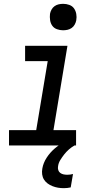

<svg xmlns="http://www.w3.org/2000/svg" viewBox="-20 -759 540 1002"><path d="M377 0H27V-80H169L229 -440H111V-520H332L259 -80H377ZM309 -601Q293 -601 277.5 -606.5Q262 -612 253 -624.5Q244 -637 241.5 -653.5Q239 -670 241 -687Q243 -698 249 -709Q255 -720 265 -727Q275 -734 286.5 -736.5Q298 -739 310 -739Q326 -739 341.5 -733.5Q357 -728 366 -715.5Q375 -703 378 -686.5Q381 -670 378 -653Q376 -642 370 -631Q364 -620 354 -613Q344 -606 332.5 -603.5Q321 -601 309 -601ZM313 223Q297 223 282.5 220.5Q268 218 254 212.5Q240 207 228.5 198.5Q217 190 209.5 178Q202 166 200 151Q198 136 201 120Q206 91 223.5 64Q241 37 265.5 16Q290 -5 318 -19Q346 -33 375 -40L369 0Q353 9 339.5 21Q326 33 315 47Q304 61 294.5 76.5Q285 92 283 109Q281 119 284 128.5Q287 138 294.5 143.5Q302 149 311.5 151Q321 153 331 153Q339 153 346.5 152Q354 151 361 149L349 219Q340 221 331 222Q322 223 313 223Z"/></svg>

Font: Iosevka Medium Oblique
Style: Regular
Weight: 500
Italic angle: -9°
Monospace: yes
Designer: Belleve Invis
Foundry: Belleve Invis
Version: Version 32.5.0; ttfautohint (v1.8.4)